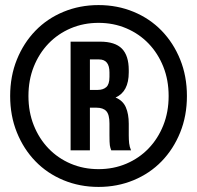

<svg xmlns="http://www.w3.org/2000/svg" viewBox="-20 -728 776 756"><path d="M20 -350Q20 -428 46.5 -493.5Q73 -559 119.5 -607Q166 -655 230 -681.5Q294 -708 368 -708Q442 -708 506 -681.5Q570 -655 616.5 -607Q663 -559 689.5 -493.5Q716 -428 716 -350Q716 -272 689.5 -206.5Q663 -141 616.5 -93Q570 -45 506 -18.5Q442 8 368 8Q294 8 230 -18.5Q166 -45 119.5 -93Q73 -141 46.5 -206.5Q20 -272 20 -350ZM92 -350Q92 -287 113 -234.5Q134 -182 171 -143.5Q208 -105 258.5 -83.5Q309 -62 368 -62Q427 -62 477.5 -83.5Q528 -105 565 -143.5Q602 -182 623 -234.5Q644 -287 644 -350Q644 -413 623 -465.5Q602 -518 565 -556.5Q528 -595 477.5 -616.5Q427 -638 368 -638Q309 -638 258.5 -616.5Q208 -595 171 -556.5Q134 -518 113 -465.5Q92 -413 92 -350ZM418 -136Q414 -146 412.5 -156Q411 -166 411 -196V-242Q411 -277 398.5 -290.5Q386 -304 360 -304H334V-136H258V-564H374Q433 -564 460 -536.5Q487 -509 487 -452V-443Q487 -367 435 -344Q464 -332 475.5 -305.5Q487 -279 487 -241V-195Q487 -178 488.5 -164Q490 -150 496 -136ZM334 -494V-374H365Q386 -374 398.5 -385Q411 -396 411 -425V-443Q411 -494 370 -494Z"/></svg>

Font: Bebas Neue
Style: Regular
Weight: 400
Designer: Ryoichi Tsunekawa
Foundry: Ryoichi Tsunekawa
Version: Version 1.300